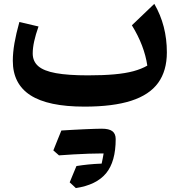

<svg xmlns="http://www.w3.org/2000/svg" viewBox="-20 -537 919 983"><path d="M734.2 -201.1Q704.4 -183.8 663.3 -172.6Q622.1 -161.5 565.3 -156.4Q508.5 -151.2 430.7 -151.2Q328.6 -151.2 266.3 -162.5Q203.9 -173.8 175.7 -198.5Q147.5 -223.2 147.5 -263.3Q147.5 -291.5 155 -325.6Q162.4 -359.7 177.2 -401.4L79.2 -424.4Q62.5 -364.8 54 -315.9Q45.6 -267 45.6 -225.5Q45.6 -107.7 135.7 -49.4Q225.8 8.9 412.5 8.9Q558.6 8.9 651.8 -21.2Q744.9 -51.2 789.6 -112.7Q834.3 -174.3 834.3 -269Q834.3 -406.6 770 -517.3L655.2 -407.5Q687.4 -355.3 707.1 -303.6Q726.8 -251.9 734.2 -201.1ZM572.3 175Q555.9 192.9 540.8 210.4Q525.6 228 510.9 246.4Q508.4 260.7 505.9 274.2Q503.3 287.7 500.5 300.6Q462.5 302.1 431.8 305.2Q401.1 308.3 371.4 313.1Q362.7 333.5 354.1 354.6Q345.5 375.7 336.8 396.6Q344.8 403.9 352.6 411.1Q360.4 418.3 368.3 425.9Q473.4 410 522.9 350.4Q572.3 290.7 572.3 175ZM499.7 248.6Q514.8 248.6 525 248.8Q535.1 248.9 542 248.9Q548.8 248.9 554.1 249.2Q563.2 229.7 567.8 210.6Q572.3 191.5 572.3 175Q572.3 147.8 555.4 134.8Q538.4 121.9 500.8 121.9Q459.2 139.9 417.6 158.6Q376 177.3 335 195.8Q293.9 214.3 253.1 233.1Q260.6 239.6 267.9 246Q275.2 252.5 282 258.4Q316.3 255.9 356.2 253.5Q396.1 251.2 433.9 249.9Q471.8 248.6 499.7 248.6ZM282 258.4Q318.6 236 355.1 213.6Q391.6 191.1 428 168.1Q464.4 145.1 500.8 121.9Q487.7 121.9 463.8 122.7Q439.9 123.4 410.5 124.8Q381.1 126.2 350.7 127.8Q320.2 129.4 294.2 131.2Q283.8 156.4 273.7 181.6Q263.5 206.9 253.1 233.1Q260.6 239.6 267.9 246Q275.2 252.5 282 258.4Z"/></svg>

Font: Pinar-VF-FD
Style: Regular
Weight: 300
Designer: Amin Abedi
Version: Version 3.0